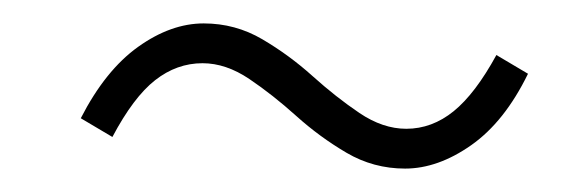

<svg xmlns="http://www.w3.org/2000/svg" viewBox="-20 -413 502 164"><path d="M326 -269Q299 -269 276 -282.5Q253 -296 233 -314Q213 -332 193 -345.5Q173 -359 153 -359Q131 -359 112.5 -344.5Q94 -330 76 -296L49 -312Q70 -353 98 -373Q126 -393 154 -393Q181 -393 204 -379.5Q227 -366 247 -348Q267 -330 287 -316.5Q307 -303 327 -303Q349 -303 367.5 -318Q386 -333 404 -366L431 -350Q411 -309 382.5 -289Q354 -269 326 -269Z"/></svg>

Font: Source Sans 3 ExtraLight Light
Style: Italic
Weight: 300
Italic angle: -11°
Version: Version 3.052;hotconv 1.1.0;makeotfexe 2.6.0